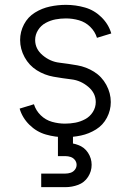

<svg xmlns="http://www.w3.org/2000/svg" viewBox="-20 -558 540 792"><path d="M150 214V158H250Q261 158 271.5 154.5Q282 151 289 142Q296 133 296 122Q296 111 289 102Q282 93 271.5 89.5Q261 86 250 86H219V0H281V34Q292 36 302 40Q328 49 343 72Q358 95 358 122Q358 149 343 172Q328 195 302.5 204.5Q277 214 250 214ZM248 8Q208 8 169.5 -3Q131 -14 101.5 -43Q72 -72 61 -110L120 -128Q128 -102 148 -82.5Q168 -63 194.5 -55.5Q221 -48 248 -48Q270 -48 291 -52Q312 -56 331.5 -66.5Q351 -77 363 -96Q375 -115 375 -137Q375 -174 344 -200Q313 -226 275.5 -230.5Q238 -235 201 -241.5Q164 -248 132 -268Q100 -288 81.5 -322Q63 -356 63 -393Q63 -427 79 -457.5Q95 -488 124 -506Q153 -524 186 -531Q219 -538 252 -538Q292 -538 330.5 -527Q369 -516 398.5 -487Q428 -458 439 -420L380 -402Q372 -428 352 -447.5Q332 -467 305.5 -474.5Q279 -482 252 -482Q230 -482 209 -478Q188 -474 168.5 -463.5Q149 -453 137 -434Q125 -415 125 -393Q125 -356 156 -330Q187 -304 224.5 -299.5Q262 -295 299 -288.5Q336 -282 368 -262Q400 -242 418.5 -208Q437 -174 437 -137Q437 -103 421 -72.5Q405 -42 376 -24Q347 -6 314 1Q281 8 248 8Z"/></svg>

Font: Iosevka SS01 Light
Style: Regular
Weight: 300
Monospace: yes
Designer: Belleve Invis
Foundry: Belleve Invis
Version: 2.3.3; ttfautohint (v1.8.3)